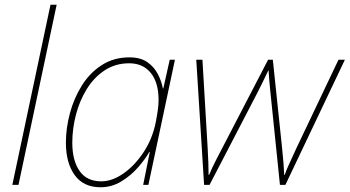

<svg xmlns="http://www.w3.org/2000/svg" viewBox="-20 -780 1475 810"><path d="M32 0 193 -760H219L58 0Z M404 10Q332 10 295 -41.5Q258 -93 258 -178Q258 -239 275 -302.5Q292 -366 325.5 -419.5Q359 -473 409.5 -505.5Q460 -538 526 -538Q573 -538 602 -517.5Q631 -497 646.5 -466.5Q662 -436 667 -407H669L696 -528H718L606 0H584L612 -139H610Q593 -109 562.5 -74Q532 -39 491.5 -14.5Q451 10 404 10ZM407 -15Q453 -15 500.5 -48Q548 -81 585.5 -137.5Q623 -194 637 -264Q643 -295 646 -317Q649 -339 649 -358Q649 -432 616 -472.5Q583 -513 525 -513Q467 -513 422 -483.5Q377 -454 346.5 -405Q316 -356 300.5 -296.5Q285 -237 285 -178Q285 -103 315.5 -59Q346 -15 407 -15Z M841 0 808 -528H834L856 -156Q858 -118 859 -92Q860 -66 860 -42H862Q869 -58 875.5 -72.5Q882 -87 892 -106Q902 -125 918 -156L1111 -528H1131L1170 -156Q1174 -118 1176 -92Q1178 -66 1179 -42H1181Q1189 -65 1200.5 -89.5Q1212 -114 1231 -156L1408 -528H1435L1184 0H1161L1121 -389Q1118 -415 1116.5 -435.5Q1115 -456 1113 -483H1112Q1099 -456 1088.5 -434Q1078 -412 1066 -389L864 0Z"/></svg>

Font: Noto Sans Thin
Style: Italic
Weight: 100
Italic angle: -12°
Designer: Monotype Design Team
Foundry: Monotype Imaging Inc.
Version: Version 2.013; ttfautohint (v1.8.4.7-5d5b)